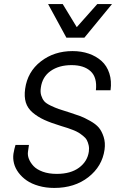

<svg xmlns="http://www.w3.org/2000/svg" viewBox="-20 -925 610 955"><path d="M250 9.8Q208 9.8 172.4 -0.5Q136.7 -10.7 112.5 -27.6Q88.4 -44.4 72 -66.4Q55.7 -88.4 49.6 -112.5Q43.5 -136.7 46.9 -160.2Q51.3 -186 57.1 -204.1H124Q120.1 -178.7 119.1 -169.9Q116.7 -152.8 123.8 -134.5Q130.9 -116.2 146.7 -99.1Q162.6 -82 192.6 -71Q222.7 -60.1 262.2 -60.1Q331.5 -60.1 373.3 -91.1Q415 -122.1 421.9 -170.9Q424.3 -188 420.9 -202.9Q417.5 -217.8 411.6 -228.5Q405.8 -239.3 393.1 -249.3Q380.4 -259.3 370.6 -265.4Q360.8 -271.5 342.8 -278.6Q324.7 -285.6 314.5 -288.8Q304.2 -292 285.2 -297.9Q233.9 -313.5 200.7 -328.6Q167.5 -343.8 142.3 -365.2Q117.2 -386.7 108.4 -415.5Q99.6 -444.3 105 -482.9Q116.7 -567.9 182.9 -619.4Q249 -670.9 340.8 -670.9Q384.8 -670.9 421.6 -658.2Q458.5 -645.5 485.1 -621.6Q511.7 -597.7 523.9 -560.1Q536.1 -522.5 529.8 -476.1H457Q463.9 -540 430.7 -570.6Q397.5 -601.1 335.9 -601.1Q273.4 -601.1 231.9 -572Q190.4 -543 183.1 -488.8Q179.7 -466.8 185.1 -450Q190.4 -433.1 199.5 -422.1Q208.5 -411.1 231.2 -400.1Q253.9 -389.2 272 -382.8Q290 -376.5 327.1 -365.2Q360.4 -354.5 379.9 -347.2Q399.4 -339.8 428.2 -323.7Q457 -307.6 471.7 -290Q486.3 -272.5 495.6 -243.9Q504.9 -215.3 500 -180.2Q488.3 -97.7 419.7 -43.9Q351.1 9.8 250 9.8ZM219.2 -904.8H292L361.8 -790L463.9 -904.8H537.1L399.9 -737.8H310.1Z"/></svg>

Font: Human Sans
Style: Italic
Weight: 400
Italic angle: -8°
Designer: Tim Radville
Foundry: Continuum
Version: Version 1.000;FEAKit 1.0